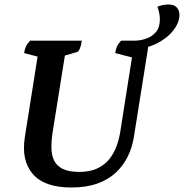

<svg xmlns="http://www.w3.org/2000/svg" viewBox="-20 -822 818 854"><path d="M297.5 12Q177.8 12 126.1 -47.9Q74.3 -107.7 90.3 -211L149.6 -585.2L164.9 -565.7L87.2 -585.9Q89.6 -602.6 95.5 -615.4Q101.4 -628.1 114.2 -641H344Q341.1 -619.6 335.2 -605.9Q329.3 -592.1 321.3 -590.1L245.5 -568.1L270.9 -589.1L214.3 -235.3Q208.2 -196.3 208.7 -163.3Q209.3 -130.3 221.3 -106.8Q233.3 -83.2 260 -70.3Q286.8 -57.3 332.5 -57.3Q379.8 -57.3 412.5 -72.7Q445.2 -88.1 466 -114.1Q486.9 -140.1 498.5 -172.1Q510.1 -204.1 515.2 -237.3L571.7 -596.6L573.8 -564.9L492.4 -585.9Q494.9 -603.1 500.5 -615.6Q506.1 -628.1 518.5 -641H643.7L575.7 -214Q568.6 -167.5 548.7 -126.7Q528.9 -85.9 495.5 -54.5Q462.1 -23.2 413 -5.6Q363.8 12 297.5 12ZM569.4 -604.4 574.7 -641Q603.8 -641 630.2 -650.1Q656.7 -659.3 673.8 -679.8Q691 -700.4 691 -735.4Q691 -762.9 680.2 -792Q690.6 -797 704.1 -799.5Q717.7 -802 729.3 -802Q754.7 -802 766.4 -788.7Q778.1 -775.4 778.1 -755.6Q778.1 -721.1 750.3 -686Q722.5 -650.8 675.3 -627.6Q628.1 -604.4 569.4 -604.4Z"/></svg>

Font: Petrona
Style: Italic
Weight: 400
Italic angle: -9°
Designer: Ringo R. Seeber
Foundry: Ringo R. Seeber
Version: Version 2.001; ttfautohint (v1.8.3)